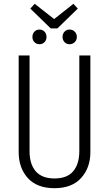

<svg xmlns="http://www.w3.org/2000/svg" viewBox="-20 -976 571 1007"><path d="M454 -178Q454 -96 405.5 -42.5Q357 11 266 11Q174 11 126 -42Q78 -95 78 -178V-685H135V-183Q135 -115 167.5 -77.5Q200 -40 266 -40Q332 -40 364 -78Q396 -116 396 -183V-685H454ZM365 -956 388 -931 281 -827H246L139 -931L162 -956L264 -876ZM224 -782Q224 -766 213.5 -755Q203 -744 187 -744Q171 -744 160.5 -755Q150 -766 150 -782Q150 -799 160.5 -810Q171 -821 187 -821Q203 -821 213.5 -810Q224 -799 224 -782ZM383 -782Q383 -766 372 -755Q361 -744 345 -744Q329 -744 318.5 -755Q308 -766 308 -782Q308 -799 318.5 -810Q329 -821 345 -821Q361 -821 372 -810Q383 -799 383 -782Z"/></svg>

Font: Fira Sans Extra Condensed Light
Style: Regular
Weight: 300
Width: 1
Designer: Carrois Corporate & Edenspiekermann AG
Foundry: Carrois Corporate GbR & Edenspiekermann AG
Version: Version 4.203